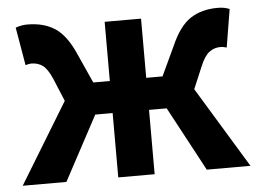

<svg xmlns="http://www.w3.org/2000/svg" viewBox="-45 -631 929 688"><g transform="rotate(-5 419.5 -287.0)"><path d="M652.3 -291 829.1 0H671.9L547.9 -231.4H484.4V0H353.5V-231.4H291L167 0H9.8L186.5 -290L152.3 -372.1Q136.7 -408.2 119.6 -420.9Q102.5 -433.6 78.1 -433.6Q71.3 -433.6 57.6 -429.7L34.2 -566.4Q54.7 -574.2 76.2 -574.2Q135.7 -574.2 175.8 -547.9Q215.8 -521.5 245.1 -455.1L293.9 -346.7H353.5V-559.6H484.4V-346.7H543L593.8 -455.1Q623 -521.5 663.1 -547.9Q703.1 -574.2 761.7 -574.2Q785.2 -574.2 803.7 -566.4L781.2 -429.7Q767.6 -433.6 759.8 -433.6Q736.3 -433.6 718.8 -420.4Q701.2 -407.2 686.5 -372.1Z"/></g></svg>

Font: Gen Shin Gothic Bold
Style: Bold
Weight: 700
Designer: [Source Han Sans]
Ryoko NISHIZUKA  (kana & ideographs); Paul D. Hunt (Latin, Greek & Cyrillic); Wenlong ZHANG  (bopomofo
Version: Version 1.002.20150607